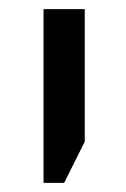

<svg xmlns="http://www.w3.org/2000/svg" viewBox="-20 -612 275 419"><path d="M75 -213V-592H165V-303L120 -213Z"/></svg>

Font: Noto Sans Hebrew
Style: Regular
Weight: 400
Designer: Monotype Design Team
Foundry: Monotype Imaging Inc.
Version: Version 2.003;January 10, 2023;FontCreator 14.0.0.2877 64-bi